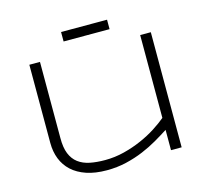

<svg xmlns="http://www.w3.org/2000/svg" viewBox="-115 -934 1160 1081"><g transform="rotate(-15 465.5 -393.5)"><path d="M171.9 -670.9V-228Q171.4 -171.9 186 -135.7Q200.7 -99.6 228.3 -78.9Q255.9 -58.1 295.2 -50Q334.5 -42 383.8 -42Q440.9 -42 495.6 -55.9Q550.3 -69.8 598.6 -91.1Q647 -112.3 687.3 -138.2Q727.5 -164.1 755.9 -188V-670.9H817.9V0H755.9V-118.2Q721.7 -96.2 681.2 -72.5Q640.6 -48.8 593.5 -29.1Q546.4 -9.3 492.7 3.4Q439 16.1 378.9 16.1Q311 16.1 260.5 -1Q210 -18.1 176.5 -48.8Q143.1 -79.6 126.5 -121.8Q109.9 -164.1 109.9 -214.8V-670.9ZM330.1 -747.6V-802.7H598.1V-747.6Z"/></g></svg>

Font: Syncopate
Style: Regular
Weight: 400
Width: 7
Version: Version 001.001